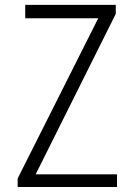

<svg xmlns="http://www.w3.org/2000/svg" viewBox="-20 -750 540 770"><path d="M50.8 0V-34.2L374 -676.8H81.1V-730.5H444.3V-694.3L123 -50.8H449.2V0Z"/></svg>

Font: Gen Shin Gothic Monospace Light
Style: Regular
Weight: 300
Designer: [Source Han Sans]
Ryoko NISHIZUKA  (kana & ideographs); Paul D. Hunt (Latin, Greek & Cyrillic); Wenlong ZHANG  (bopomofo
Version: Version 1.002.20150607